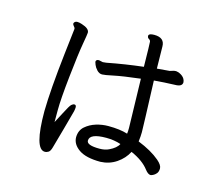

<svg xmlns="http://www.w3.org/2000/svg" viewBox="-109 -899 1218 1064"><g transform="rotate(15 500.0 -366.5)"><path d="M519 -70Q551 -70 573 -81Q613 -100 625 -125Q586 -138 541 -138Q446 -138 446 -97Q446 -70 519 -70ZM231 25Q171 25 171 -193Q173 -317 197 -528L214 -675Q214 -679 211.5 -683Q209 -687 204.5 -692Q200 -697 200 -704Q205 -717 220 -717Q231 -717 246 -712Q291 -698 291 -674Q291 -666 280.5 -606.5Q270 -547 255.5 -413Q241 -279 241 -216V-148Q245 -154 271 -205Q297 -256 306 -263.5Q315 -271 322 -271Q333 -271 333 -257Q333 -248 330 -234Q327 -220 300.5 -126Q274 -32 268 -10Q262 12 252 18.5Q242 25 231 25ZM543 -1Q460 -1 419 -29.5Q378 -58 378 -99Q379 -138 405 -160.5Q431 -183 465.5 -193.5Q500 -204 535 -204Q602 -204 646 -190Q648 -203 648 -223L641 -504Q539 -492 490 -481.5Q441 -471 427 -471Q410 -471 397 -485Q384 -499 378.5 -513Q373 -527 373 -529Q373 -543 390 -543L413 -538L433 -540Q536 -560 640 -572Q638 -707 636.5 -715.5Q635 -724 626.5 -728.5Q618 -733 618 -745Q620 -758 650 -758Q710 -758 710 -707L712 -581L784 -587Q792 -589 800.5 -592Q809 -595 819 -595Q840 -592 856 -579Q872 -566 874 -546Q874 -520 832 -520Q770 -518 713 -513Q723 -248 723 -219Q723 -196 719 -165Q797 -134 844 -94Q872 -70 872 -51Q872 -32 863 -21.5Q854 -11 844 -6.5Q834 -2 831 -2Q816 -2 799 -24Q766 -68 696 -99Q675 -58 634.5 -30.5Q594 -3 543 -1Z"/></g></svg>

Font: ToneOZ-Pinyin-WenKai-Medium
Style: Medium
Weight: 700
Designer: Fontworks Inc.
Foundry: ToneOZ
Version: Version 0.240331